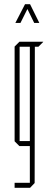

<svg xmlns="http://www.w3.org/2000/svg" viewBox="-20 -700 237 920"><path d="M74 -476V-500H187V-499L164 -476ZM50 200V177V176H123V200ZM73 0 50 -23V-24H123V0ZM50 -24V-477L73 -500H74V-24ZM123 200V-476H147L146 177L124 200ZM144 -590 100 -680H124L168 -591V-590ZM54 -590V-591L100 -680H123L78 -590Z"/></svg>

Font: Foldit Thin
Style: Regular
Weight: 100
Designer: Sophia Tai
Foundry: Sophia Tai
Version: Version 1.003